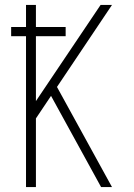

<svg xmlns="http://www.w3.org/2000/svg" viewBox="-20 -755 540 775"><path d="M85 0V-609H25V-646H85V-735H125V-646H245V-609H125V-347L386 -735H432L210 -404L432 0H388L186 -368L125 -277V0Z"/></svg>

Font: Iosevka SS04 Extralight
Style: Regular
Weight: 200
Monospace: yes
Designer: Belleve Invis
Foundry: Belleve Invis
Version: Version 19.0.0; ttfautohint (v1.8.4)